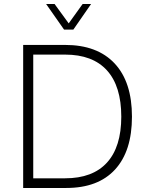

<svg xmlns="http://www.w3.org/2000/svg" viewBox="-20 -933 725 953"><path d="M95 0V-710H303Q463 -710 549 -618Q635 -526 635 -354Q635 -183 551 -91.5Q467 0 309 0ZM145 -48H303Q440 -48 511 -126Q582 -204 582 -354Q582 -505 511 -583.5Q440 -662 303 -662H145ZM209 -913H251L321 -817L390 -913H432L344 -786H298Z"/></svg>

Font: Geist ExtLt
Style: Regular
Weight: 400
Designer: Basement.studio, Andrés Briganti, Mateo Zaragoza
Foundry: Basement.studio, Vercel, Andrés Briganti, Guido Ferreyra, Mateo Zaragoza
Version: Version 1.401